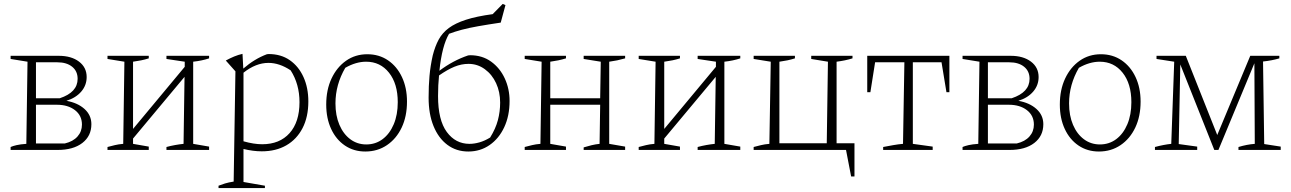

<svg xmlns="http://www.w3.org/2000/svg" viewBox="-20 -763 6567 977"><path d="M34 0V-15Q45 -20 64.5 -24.5Q84 -29 114 -31L120 -449L34 -463V-479H279Q343 -479 382 -449.5Q421 -420 421 -371Q421 -329 393.5 -297Q366 -265 318 -250Q375 -240 410 -208.5Q445 -177 445 -131Q445 -71 399 -35.5Q353 0 273 0ZM272 -446H163V-263H284Q375 -293 375 -362Q375 -401 347 -423.5Q319 -446 272 -446ZM269 -230H163V-33H310Q352 -43 374.5 -68.5Q397 -94 397 -129Q397 -175 361.5 -202.5Q326 -230 269 -230Z M527 0V-15Q546 -20 564.5 -24.5Q583 -29 607 -31L613 -449L527 -463V-479H737V-466Q718 -460 698.5 -456Q679 -452 657 -449V-107L920 -423V-449L827 -463V-479H1044V-466Q1008 -454 963 -449V-31L1044 -17V0H827V-15Q849 -21 871.5 -25Q894 -29 914 -31L919 -372L657 -58V-31L737 -17V0Z M1092 194V182Q1107 176 1125 170.5Q1143 165 1169 161L1178 -400L1129 -455Q1151 -467 1171.5 -475.5Q1192 -484 1214 -489L1218 -414Q1247 -439 1276.5 -457Q1306 -475 1338 -487Q1342 -488 1347 -488Q1410 -488 1455 -456.5Q1500 -425 1524.5 -370.5Q1549 -316 1549 -247Q1549 -168 1519.5 -111Q1490 -54 1437 -23.5Q1384 7 1312 7Q1268 7 1219 -5V163L1328 182V194ZM1346 -443Q1282 -443 1219 -393V-44Q1272 -29 1314 -29Q1403 -29 1453.5 -85.5Q1504 -142 1504 -243Q1504 -335 1459 -405Q1402 -443 1346 -443Z M1839 8Q1780 8 1735 -22.5Q1690 -53 1665 -107Q1640 -161 1640 -231Q1640 -306 1667 -363.5Q1694 -421 1741 -454Q1788 -487 1849 -487Q1909 -487 1954.5 -456Q2000 -425 2025.5 -370.5Q2051 -316 2051 -246Q2051 -171 2024 -114Q1997 -57 1949 -24.5Q1901 8 1839 8ZM1844 -28Q1891 -28 1927 -55Q1963 -82 1983.5 -130.5Q2004 -179 2004 -243Q2004 -337 1959.5 -393Q1915 -449 1843 -449Q1791 -449 1737 -418Q1687 -332 1687 -237Q1687 -175 1707 -128Q1727 -81 1762.5 -54.5Q1798 -28 1844 -28Z M2363 8Q2302 8 2256.5 -26Q2211 -60 2186 -121.5Q2161 -183 2161 -266Q2161 -326 2165.5 -376.5Q2170 -427 2182 -481Q2194 -528 2212.5 -562Q2231 -596 2264 -620.5Q2297 -645 2351 -662.5Q2405 -680 2487 -691L2538 -743L2552 -737L2528 -648Q2461 -638 2413 -629.5Q2365 -621 2329.5 -611.5Q2294 -602 2265 -591Q2229 -530 2216 -403Q2285 -455 2362 -481Q2366 -482 2372 -482Q2434 -482 2479 -449.5Q2524 -417 2548.5 -364Q2573 -311 2573 -249Q2573 -174 2546 -116Q2519 -58 2471.5 -25Q2424 8 2363 8ZM2209 -274Q2209 -152 2253.5 -91.5Q2298 -31 2369 -31Q2393 -31 2419.5 -38.5Q2446 -46 2474 -63Q2502 -108 2513.5 -151.5Q2525 -195 2525 -241Q2525 -295 2504.5 -339.5Q2484 -384 2447 -411Q2410 -438 2364 -438Q2328 -438 2292.5 -423.5Q2257 -409 2214 -379Q2209 -331 2209 -274Z M2650 0V-15Q2669 -20 2687.5 -24.5Q2706 -29 2730 -31L2736 -449L2650 -463V-479H2860V-466Q2840 -460 2821 -456Q2802 -452 2780 -449V-263H3034L3037 -449L2950 -463V-479H3161V-466Q3140 -460 3121 -456Q3102 -452 3080 -449V-31L3161 -17V0H2950V-13Q2969 -19 2990 -24Q3011 -29 3031 -31L3034 -230H2780V-31L2860 -17V0Z M3230 0V-15Q3249 -20 3267.5 -24.5Q3286 -29 3310 -31L3316 -449L3230 -463V-479H3440V-466Q3421 -460 3401.5 -456Q3382 -452 3360 -449V-107L3623 -423V-449L3530 -463V-479H3747V-466Q3711 -454 3666 -449V-31L3747 -17V0H3530V-15Q3552 -21 3574.5 -25Q3597 -29 3617 -31L3622 -372L3360 -58V-31L3440 -17V0Z M4237 -34H4328V135H4311L4285 0H3815V-15Q3834 -20 3852.5 -24.5Q3871 -29 3895 -31L3902 -449L3815 -463V-479H4025V-466Q4006 -460 3987 -456Q3968 -452 3946 -449V-34H4187L4193 -449L4108 -463V-479H4318V-466Q4298 -460 4279 -456Q4260 -452 4237 -449Z M4811 -479V-294H4796L4771 -446H4625V-31L4726 -17V0H4474V-15Q4500 -20 4525.5 -24.5Q4551 -29 4575 -31L4582 -446H4433L4409 -294H4393V-479Z M4878 0V-15Q4889 -20 4908.5 -24.5Q4928 -29 4958 -31L4964 -449L4878 -463V-479H5123Q5187 -479 5226 -449.5Q5265 -420 5265 -371Q5265 -329 5237.5 -297Q5210 -265 5162 -250Q5219 -240 5254 -208.5Q5289 -177 5289 -131Q5289 -71 5243 -35.5Q5197 0 5117 0ZM5116 -446H5007V-263H5128Q5219 -293 5219 -362Q5219 -401 5191 -423.5Q5163 -446 5116 -446ZM5113 -230H5007V-33H5154Q5196 -43 5218.5 -68.5Q5241 -94 5241 -129Q5241 -175 5205.5 -202.5Q5170 -230 5113 -230Z M5572 8Q5513 8 5468 -22.5Q5423 -53 5398 -107Q5373 -161 5373 -231Q5373 -306 5400 -363.5Q5427 -421 5474 -454Q5521 -487 5582 -487Q5642 -487 5687.5 -456Q5733 -425 5758.5 -370.5Q5784 -316 5784 -246Q5784 -171 5757 -114Q5730 -57 5682 -24.5Q5634 8 5572 8ZM5577 -28Q5624 -28 5660 -55Q5696 -82 5716.5 -130.5Q5737 -179 5737 -243Q5737 -337 5692.5 -393Q5648 -449 5576 -449Q5524 -449 5470 -418Q5420 -332 5420 -237Q5420 -175 5440 -128Q5460 -81 5495.5 -54.5Q5531 -28 5577 -28Z M6413 -30 6497 -17V0H6282V-15Q6325 -28 6365 -31L6363 -441L6180 0H6159L5986 -435L5978 -30L6072 -17V0H5857V-15Q5879 -21 5900 -25Q5921 -29 5940 -31L5955 -449L5865 -463V-479H6014L6174 -76L6342 -479H6490V-466Q6453 -455 6407 -450Z"/></svg>

Font: Piazzolla ExtraLight
Style: Regular
Weight: 200
Designer: Juan Pablo del Peral
Foundry: Huerta Tipografica
Version: Version 1.330